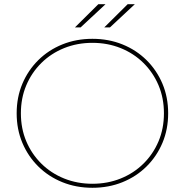

<svg xmlns="http://www.w3.org/2000/svg" viewBox="-20 -887 876 910"><path d="M418 3Q341 3 275.5 -23.5Q210 -50 161.5 -98Q113 -146 86 -210Q59 -274 59 -350Q59 -426 86 -490Q113 -554 161.5 -602Q210 -650 275.5 -676.5Q341 -703 418 -703Q495 -703 560.5 -676.5Q626 -650 674.5 -602Q723 -554 750 -490Q777 -426 777 -350Q777 -274 750 -210Q723 -146 674.5 -98Q626 -50 560.5 -23.5Q495 3 418 3ZM418 -16Q490 -16 552 -41Q614 -66 660 -111.5Q706 -157 731.5 -217.5Q757 -278 757 -350Q757 -422 731.5 -482.5Q706 -543 660 -588.5Q614 -634 552 -659Q490 -684 418 -684Q346 -684 284 -659Q222 -634 176 -588.5Q130 -543 104.5 -482.5Q79 -422 79 -350Q79 -278 104.5 -217.5Q130 -157 176 -111.5Q222 -66 284 -41Q346 -16 418 -16ZM474 -757 585 -867H619L501 -757ZM335 -757 446 -867H480L362 -757Z"/></svg>

Font: Montserrat Alternates Thin
Style: Regular
Weight: 100
Designer: Julieta Ulanovsky
Foundry: Julieta Ulanovsky
Version: Version 9.000